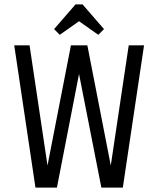

<svg xmlns="http://www.w3.org/2000/svg" viewBox="-20 -857 723 877"><path d="M240 0H142L45 -650H115L197 -101L304 -650H379L486 -101L568 -650H638L541 0H443L341 -519ZM341 -760 253 -698 227 -724 325 -837H357L455 -724L429 -698Z"/></svg>

Font: Unica One
Style: Regular
Weight: 400
Designer: Eduardo Rodriguez Tunni
Foundry: Eduardo Rodriguez Tunni
Version: Version 1.001